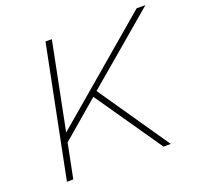

<svg xmlns="http://www.w3.org/2000/svg" viewBox="-123 -833 996 966"><g transform="rotate(-20 375.5 -350.0)"><path d="M76 0 216 -700H250L157 -234L704 -700H751L372 -378L632 0H593L347 -356L147 -185L110 0Z"/></g></svg>

Font: Montserrat Thin ExtraLight
Style: Italic
Weight: 250
Italic angle: -11.3°
Version: Version 9.000